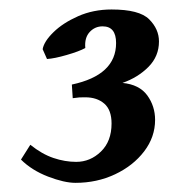

<svg xmlns="http://www.w3.org/2000/svg" viewBox="-20 -679 371 411"><path d="M320.3 -590.3Q320.3 -558.6 297.9 -535.9Q275.4 -513.2 242.2 -501.5Q278.3 -498 295.2 -474.9Q312 -451.7 312 -422.4Q312 -385.7 288.6 -355Q265.1 -324.2 226.3 -305.9Q187.5 -287.6 141.6 -287.6Q117.7 -287.6 82.8 -301Q47.9 -314.5 24.9 -337.4L44.9 -369.1Q69.8 -349.1 94.5 -340.8Q119.1 -332.5 143.1 -332.5Q173.3 -332.5 196 -354.5Q218.8 -376.5 218.8 -414.6Q218.8 -443.8 203.1 -457.3Q187.5 -470.7 162.6 -470.7Q154.8 -470.7 150.1 -470.5Q145.5 -470.2 135.7 -468.8L133.8 -498Q228.5 -518.1 228.5 -586.9Q228.5 -622.6 199.7 -622.6Q183.1 -622.6 171.9 -610.4Q160.6 -598.1 162.6 -576.2Q148.9 -568.8 122.8 -561.3Q96.7 -553.7 80.6 -552.7L71.3 -573.7Q74.2 -590.3 94.5 -610.1Q114.7 -629.9 147.2 -644.3Q179.7 -658.7 218.8 -658.7Q278.3 -658.7 299.3 -637.7Q320.3 -616.7 320.3 -590.3Z"/></svg>

Font: Gentium Book Plus
Style: Bold Italic
Weight: 700
Italic angle: -8°
Designer: Victor Gaultney, Annie Olsen, Iska Routamaa, Becca Hirsbrunner
Foundry: SIL International
Version: Version 6.101